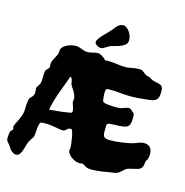

<svg xmlns="http://www.w3.org/2000/svg" viewBox="-145 -1060 1175 1222"><g transform="rotate(15 442.5 -449.0)"><path d="M887.2 -150.9Q885.3 -146.5 882.1 -143.1Q878.9 -139.6 877.9 -134.8Q876 -128.4 875.5 -121.8Q875 -115.2 873.8 -108.9Q872.6 -102.5 870.1 -96.7Q867.7 -90.8 861.8 -85.9Q856.4 -80.6 845.7 -77.1Q835 -73.7 822.5 -70.8Q810.1 -67.9 797.4 -64.9Q784.7 -62 775.9 -58.1Q768.6 -54.7 761.7 -48.6Q754.9 -42.5 747.6 -35.9Q740.2 -29.3 732.2 -23.4Q724.1 -17.6 713.9 -15.1Q706.5 -12.7 695.1 -11.7Q683.6 -10.7 673.8 -8.8Q664.1 -6.8 650.6 -4.6Q637.2 -2.4 622.1 -0.2Q606.9 2 590.6 3.4Q574.2 4.9 559.1 4.9Q543.5 4.9 534.4 2.7Q525.4 0.5 519 -2.9Q512.7 -6.3 506.8 -10.5Q501 -14.6 492.2 -18.1H491.2Q487.8 -15.1 483.2 -15.1Q478.5 -15.1 470.2 -15.1Q462.9 -15.1 451.2 -18.8Q439.5 -22.5 427.2 -30Q415 -37.6 404.5 -48.8Q394 -60.1 390.1 -75.2Q390.1 -78.1 392.1 -85Q394 -91.8 394 -100.1Q393.6 -105.5 392.3 -115.7Q391.1 -126 389.2 -138.4Q387.2 -150.9 385 -163.8Q382.8 -176.8 379.9 -187.5Q377 -198.2 373.8 -205.1Q370.6 -211.9 367.2 -211.9Q354.5 -211.9 348.9 -208.3Q343.3 -204.6 339.1 -200.4Q335 -196.3 330.6 -192.6Q326.2 -189 315.9 -189Q306.2 -189 294.4 -191.2Q282.7 -193.4 268.3 -196Q253.9 -198.7 236.8 -200.9Q219.7 -203.1 199.2 -203.1Q188.5 -203.1 179.7 -202.4Q170.9 -201.7 168 -199.2Q162.6 -194.8 160.2 -182.1Q157.7 -169.4 156.2 -154.1Q154.8 -138.7 153.8 -123.8Q152.8 -108.9 149.9 -100.1Q148.9 -98.6 146 -94.5Q143.1 -90.3 139.2 -84.7Q135.3 -79.1 131.3 -72.5Q127.4 -65.9 125 -60.1Q119.1 -46.9 115 -30Q110.8 -13.2 105.2 1.7Q99.6 16.6 91.3 26.9Q83 37.1 68.8 37.1Q59.6 37.1 51.5 32.7Q43.5 28.3 37.4 22.7Q31.2 17.1 27.3 12Q23.4 6.8 22.9 4.9Q17.1 -5.4 11.5 -12Q5.9 -18.6 1 -23.9Q-3.9 -29.3 -6.8 -35.4Q-9.8 -41.5 -9.8 -50.8Q-9.8 -54.2 -9.5 -60.1Q-9.3 -65.9 -8.5 -72.3Q-7.8 -78.6 -6.8 -84.5Q-5.9 -90.3 -4.9 -94.2Q-3.9 -96.7 -1.2 -99.4Q1.5 -102.1 4.2 -105Q6.8 -107.9 9 -110.6Q11.2 -113.3 11.2 -116.2Q11.2 -120.1 9 -123.5Q6.8 -127 6.8 -130.9Q6.8 -131.8 7.3 -132.3Q7.8 -132.8 7.8 -133.8Q12.7 -148.4 19.8 -162.1Q26.9 -175.8 33.4 -190.2Q40 -204.6 44.9 -220Q49.8 -235.4 50.8 -253.9Q50.8 -262.7 51 -272.9Q51.3 -283.2 52 -293.7Q52.7 -304.2 54.7 -314.2Q56.6 -324.2 60.1 -332Q60.5 -333.5 64.7 -336.9Q68.8 -340.3 73.7 -345.9Q78.6 -351.6 82.3 -359.6Q85.9 -367.7 85.9 -377.9Q85.9 -383.3 85 -389.2Q84 -395 84 -400.9Q84 -407.7 86.2 -412.4Q88.4 -417 91.6 -421.1Q94.7 -425.3 97.9 -429.7Q101.1 -434.1 103 -439.9Q106.4 -450.2 107.2 -461.7Q107.9 -473.1 107.9 -484.6Q107.9 -496.1 108.4 -507.3Q108.9 -518.6 112.8 -528.8Q114.3 -533.2 117.7 -536.4Q121.1 -539.6 124.8 -542.7Q128.4 -545.9 131.1 -549.8Q133.8 -553.7 133.8 -559.1Q133.8 -563 133.3 -567.1Q132.8 -571.3 132.8 -576.2Q132.8 -587.4 137.9 -599.1Q143.1 -610.8 149.4 -622.3Q155.8 -633.8 160.9 -644.8Q166 -655.8 166 -665V-674.8Q166 -684.1 173.6 -693.8Q181.2 -703.6 194.3 -711.7Q207.5 -719.7 224.9 -724.9Q242.2 -730 261.2 -730Q272 -730 280.5 -727.3Q289.1 -724.6 297.9 -721.2Q306.6 -717.8 316.9 -714.6Q327.1 -711.4 340.8 -710.9Q348.6 -710.9 357.2 -712.6Q365.7 -714.4 374.5 -716.6Q383.3 -718.8 392.1 -720.5Q400.9 -722.2 409.2 -722.2Q413.6 -722.2 420.7 -719.5Q427.7 -716.8 435.3 -712.4Q442.9 -708 450 -702.1Q457 -696.3 461.9 -689.9V-689Q466.3 -689.9 470.7 -690.4Q475.1 -690.9 479 -690.9Q508.3 -690.9 540 -686Q571.8 -681.2 604 -681.2Q610.4 -681.2 618.7 -682.9Q627 -684.6 637.5 -686.5Q647.9 -688.5 660.6 -690.2Q673.3 -691.9 689 -691.9Q698.7 -691.9 704.6 -689.5Q710.4 -687 715.3 -683.3Q720.2 -679.7 725.3 -675Q730.5 -670.4 738.8 -666Q744.1 -663.1 752 -661.6Q759.8 -660.2 766.1 -657.2Q772.9 -653.8 778.3 -650.1Q783.7 -646.5 788.1 -645Q804.7 -639.2 818.1 -637.2Q831.5 -635.3 840.8 -631.1Q850.1 -627 855 -617.9Q859.9 -608.9 859.9 -589.8Q859.9 -563 853.8 -548.8Q847.7 -534.7 835.4 -528.1Q823.2 -521.5 805.2 -519.5Q787.1 -517.6 763.2 -515.1Q741.7 -512.7 720.9 -511.2Q700.2 -509.8 675.8 -509.8Q647.5 -509.8 612.3 -513.4Q577.1 -517.1 542 -517.1Q533.2 -517.1 527.6 -516.8Q522 -516.6 518.8 -514.4Q515.6 -512.2 514.2 -507.6Q512.7 -502.9 512.2 -494.1V-485.8Q512.2 -477.5 512.9 -468.8Q513.7 -460 514.6 -452.1Q515.6 -444.3 516.8 -439Q518.1 -433.6 519 -432.1Q523.4 -427.2 535.9 -424.6Q548.3 -421.9 563.5 -420.7Q578.6 -419.4 593.5 -419.2Q608.4 -418.9 618.2 -418.9Q629.4 -418.9 638.4 -421.4Q647.5 -423.8 655.5 -427Q663.6 -430.2 670.7 -432.6Q677.7 -435.1 685.1 -435.1Q692.9 -435.1 697 -433.6Q701.2 -432.1 703.6 -429.9Q706.1 -427.7 707.3 -425.5Q708.5 -423.3 710.9 -421.9Q716.8 -418 720.2 -415Q723.6 -412.1 725.6 -408.7Q727.5 -405.3 728.3 -400.4Q729 -395.5 729 -387.2Q729 -359.4 725.1 -344Q721.2 -328.6 709.2 -321Q697.3 -313.5 675.5 -311.3Q653.8 -309.1 618.2 -308.1Q605 -307.6 596.7 -306.9Q588.4 -306.2 584 -304Q579.6 -301.8 577.9 -297.9Q576.2 -293.9 576.2 -287.1Q576.2 -264.2 575.9 -248.8Q575.7 -233.4 579.6 -223.9Q583.5 -214.4 593.8 -210.2Q604 -206.1 625 -206.1Q657.2 -206.1 692.4 -210.9Q727.5 -215.8 756.8 -222.2Q769 -224.6 779.3 -228.5Q789.6 -232.4 799.1 -236.1Q808.6 -239.7 818.4 -242.4Q828.1 -245.1 838.9 -245.1Q865.2 -245.1 879.2 -230Q893.1 -214.8 893.1 -186Q893.1 -177.7 891.6 -168.5Q890.1 -159.2 887.2 -150.9ZM344.2 -313Q347.2 -317.4 347.2 -324.2Q347.2 -331.1 344.7 -339.8Q342.3 -348.6 339.6 -356.7Q336.9 -364.7 334.5 -371.1Q332 -377.4 332 -379.9Q332 -384.8 333.5 -389.6Q335 -394.5 335 -399.9Q335 -412.6 329.6 -425.8Q324.2 -439 317.6 -450Q311 -460.9 304.9 -469Q298.8 -477.1 297.9 -480Q294.4 -487.8 293.2 -495.8Q292 -503.9 290.3 -511.2Q288.6 -518.6 285.6 -523.9Q282.7 -529.3 275.9 -532.2Q266.1 -502.9 255.1 -474.6Q244.1 -446.3 233.6 -417.2Q223.1 -388.2 214.1 -357.7Q205.1 -327.1 199.2 -293.9Q216.3 -296.4 234.4 -297.1Q252.4 -297.9 272.9 -300.8Q275.4 -301.3 286.6 -302.7Q297.9 -304.2 310.3 -306.2Q322.8 -308.1 333 -310.1Q343.3 -312 344.2 -313ZM574.2 -836.9Q570.3 -825.2 557.6 -816.7Q544.9 -808.1 530.5 -802.7Q516.1 -797.4 503.7 -794.2Q491.2 -791 487.8 -790Q475.6 -787.6 465.8 -782.5Q456.1 -777.3 447.3 -771.7Q438.5 -766.1 430.7 -762Q422.9 -757.8 414.1 -757.8Q408.2 -757.8 401.4 -760.5Q394.5 -763.2 388.4 -767.1Q382.3 -771 378.2 -776.1Q374 -781.2 374 -786.1Q374 -793.9 380.4 -804.4Q386.7 -814.9 395.5 -825.2Q404.3 -835.4 412.8 -844Q421.4 -852.5 425.8 -856.9Q434.1 -866.2 442.1 -874.3Q450.2 -882.3 456.1 -889.2Q462.9 -896.5 468.5 -904.8Q474.1 -913.1 481.2 -919.7Q488.3 -926.3 497.3 -930.7Q506.3 -935.1 520 -935.1Q527.8 -935.1 537.8 -928.2Q547.9 -921.4 556.6 -909.9Q565.4 -898.4 571.3 -883.8Q577.1 -869.1 577.1 -854Q577.1 -844.2 574.2 -836.9Z"/></g></svg>

Font: Freckle Face
Style: Regular
Weight: 400
Designer: Astigmatic (AOETI)
Foundry: Astigmatic (AOETI)
Version: Version 1.000